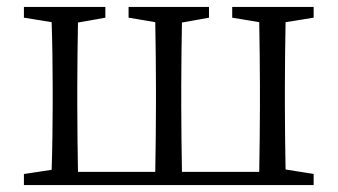

<svg xmlns="http://www.w3.org/2000/svg" viewBox="-20 -534 974 554"><path d="M885 -483V-514H650V-483L728 -470C729 -415 730 -339 730 -286V-228C730 -174 729 -94 728 -38H505C504 -94 503 -174 503 -228V-286C503 -338 504 -414 505 -469L583 -483V-514H351V-483L428 -470C429 -415 430 -339 430 -286V-228C430 -174 429 -94 428 -38H205C204 -94 203 -174 203 -228V-286C203 -338 204 -414 205 -469L284 -483V-514H49V-483L129 -470C131 -415 132 -339 132 -286V-228C132 -176 131 -100 129 -44L49 -32V0H885V-32L804 -45C803 -100 802 -176 802 -228V-286C802 -338 803 -415 804 -470Z"/></svg>

Font: Source Han Serif AKR9
Style: Regular
Weight: 400
Designer: Ryoko NISHIZUKA 西塚涼子 (kana & ideographs); Frank Grießhammer (Latin, Greek & Cyrillic); Sandoll Communications 산돌커뮤니케이션, 
Foundry: Adobe Systems Incorporated
Version: Version 1.005;hotconv 1.0.107;makeotfexe 2.5.65593